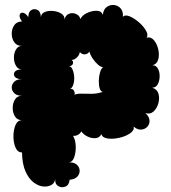

<svg xmlns="http://www.w3.org/2000/svg" viewBox="-20 -565 701 786"><path d="M70 59Q52 59 43.5 39Q35 19 35 -7Q35 -33 43.5 -53Q52 -73 70 -73Q51 -73 41.5 -88Q32 -103 32 -123Q32 -143 41.5 -158Q51 -173 70 -173Q49 -173 38.5 -183.5Q28 -194 28 -207Q28 -220 38.5 -230.5Q49 -241 70 -241Q48 -241 40.5 -251Q33 -261 40.5 -271Q48 -281 70 -281Q54 -281 45.5 -295.5Q37 -310 37 -329Q37 -348 45.5 -362.5Q54 -377 70 -377Q49 -377 38.5 -392Q28 -407 28 -427Q28 -447 38.5 -462Q49 -477 70 -477Q58 -494 60.5 -504Q63 -514 73.5 -513Q84 -512 96 -495Q96 -517 108.5 -524Q121 -531 134 -524Q147 -517 147 -495Q149 -510 164 -516Q179 -522 198.5 -520Q218 -518 231.5 -509Q245 -500 244 -486Q249 -504 263.5 -509Q278 -514 292 -507.5Q306 -501 309 -487Q316 -502 335.5 -511.5Q355 -521 375 -521Q395 -521 401 -504Q403 -526 416.5 -536Q430 -546 446.5 -544.5Q463 -543 474 -530.5Q485 -518 483 -496Q492 -506 511 -498Q530 -490 549 -473.5Q568 -457 578 -439Q588 -421 580 -411Q598 -415 610.5 -400Q623 -385 628 -362.5Q633 -340 627.5 -321Q622 -302 604 -298Q619 -298 626.5 -284Q634 -270 633.5 -251.5Q633 -233 625.5 -219.5Q618 -206 603 -206Q623 -200 628.5 -182Q634 -164 628.5 -143Q623 -122 609 -109Q595 -96 575 -102Q591 -88 592 -72.5Q593 -57 583.5 -46.5Q574 -36 558.5 -34.5Q543 -33 527 -47Q531 -32 513 -19.5Q495 -7 469 -1Q443 5 421 2Q399 -1 395 -16Q388 -1 371.5 0.5Q355 2 338.5 -6Q322 -14 313 -27Q308 -18 299 -13Q290 -8 279 -9Q289 7 290 33Q291 59 283.5 79.5Q276 100 259 100Q281 98 293 108Q305 118 306 132Q307 146 297 157.5Q287 169 265 171Q263 193 247.5 199Q232 205 218 196.5Q204 188 206 166Q205 183 191.5 191.5Q178 200 158 198.5Q138 197 118 182Q98 167 84.5 137Q71 107 70 59ZM401 -189Q392 -190 388 -203.5Q384 -217 384.5 -235Q385 -253 389.5 -268.5Q394 -284 402 -290Q393 -290 381 -300.5Q369 -311 359 -326Q349 -341 346 -354Q339 -343 327 -342.5Q315 -342 307 -352Q305 -340 294.5 -329.5Q284 -319 273 -320Q282 -313 278 -303Q274 -293 259 -295Q270 -295 276 -282.5Q282 -270 283.5 -252.5Q285 -235 280.5 -220Q276 -205 267 -201Q277 -203 282.5 -194Q288 -185 285 -177Q295 -182 313.5 -181.5Q332 -181 355 -181Q378 -181 401 -189Z"/></svg>

Font: Rubik Bubbles
Style: Regular
Weight: 400
Designer: Hubert and Fischer, NaN
Foundry: Hubert and Fischer, NaN
Version: Version 2.200